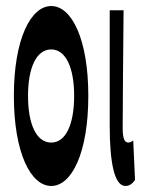

<svg xmlns="http://www.w3.org/2000/svg" viewBox="-20 -603 484 637"><path d="M150 14C218 14 273 -96 273 -285C273 -473 218 -583 150 -583C82 -583 26 -473 26 -285C26 -96 82 14 150 14ZM73 -285C73 -379 101 -439 150 -439C198 -439 226 -379 226 -285C226 -190 198 -130 150 -130C101 -130 73 -190 73 -285Z M396 14C411 14 420 5 428 -6L422 -137C416 -132 410 -130 406 -130C394 -130 387 -141 387 -179C387 -269 389 -439 390 -569H344V-185C344 -66 359 14 396 14Z"/></svg>

Font: 寒蝉无机体 CompactMedium
Style: Regular
Weight: 500
Width: 3
Designer: ChillTanhei {Warren2060}; 
Source Han Sans {Ryoko NISHIZUKA 西塚涼子 (kana, bopomofo & ideographs); Paul D. Hunt (Latin, Gre
Foundry: ChillType&Adobe
Version: Version 1.000;Glyphs 3.1.1 (3135)